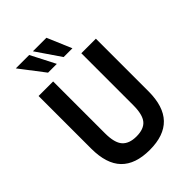

<svg xmlns="http://www.w3.org/2000/svg" viewBox="-263 -1044 1175 1175"><g transform="rotate(-45 324.5 -456.5)"><path d="M324 10Q200 10 138 -54Q76 -118 76 -250V-705H202V-256Q202 -174 232 -140Q262 -106 325 -106Q389 -106 417.5 -140Q446 -174 446 -256V-705H572V-250Q572 -119 510 -54.5Q448 10 324 10ZM353 -765 245 -923H362L429 -765ZM218 -765 97 -923H213L294 -765Z"/></g></svg>

Font: Nunito Sans 7pt Condensed
Style: Bold
Weight: 700
Width: 3
Designer: Vernon Adams
Foundry: Vernon Adams
Version: Version 3.101;gftools[0.9.27]